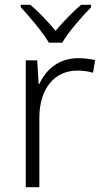

<svg xmlns="http://www.w3.org/2000/svg" viewBox="-20 -785 434 805"><path d="M185 -606H241C265 -649 324 -716 362 -755V-765H320C284 -735 245 -693 213 -656C182 -693 143 -735 107 -765H67V-755C103 -716 160 -649 185 -606ZM307 -541C227 -541 172 -493 145 -433H142L136 -532H88V0H145V-292C145 -411 207 -489 304 -489C328 -489 349 -486 370 -480L379 -533C358 -538 333 -541 307 -541Z"/></svg>

Font: Noto Sans Khmer UI Light
Style: Regular
Weight: 300
Designer: Danh Hong and the Monotype Design Team
Foundry: Monotype Imaging Inc.
Version: Version 2.002